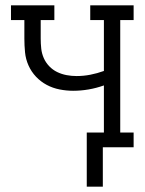

<svg xmlns="http://www.w3.org/2000/svg" viewBox="-20 -550 540 717"><path d="M304 147V-55H368V-231Q340 -221 311 -216Q282 -211 253 -211Q228 -211 202.5 -216Q177 -221 154.5 -233Q132 -245 114.5 -263.5Q97 -282 86.5 -305.5Q76 -329 73.5 -354.5Q71 -380 71 -406V-475H21V-530H183V-475H132V-406Q132 -387 134 -368.5Q136 -350 143.5 -333Q151 -316 164 -302.5Q177 -289 193.5 -281Q210 -273 228.5 -269.5Q247 -266 266 -266Q292 -266 317.5 -271Q343 -276 368 -285V-475H317V-530H479V-475H429V-55H479V0H364V147Z"/></svg>

Font: Iosevka Slab Light
Style: Regular
Weight: 300
Monospace: yes
Designer: Belleve Invis
Foundry: Belleve Invis
Version: Version 11.1.0; ttfautohint (v1.8.3)